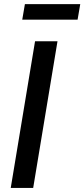

<svg xmlns="http://www.w3.org/2000/svg" viewBox="-20 -932 418 952"><path d="M265.1 -727.5 144.5 0H33.2L153.8 -727.5ZM377.9 -911.6 364.7 -834.5H90.3L103.5 -911.6Z"/></svg>

Font: Inter 17pt Medium
Style: Italic
Weight: 500
Italic angle: -9.3988°
Version: Version 4.001;git-66647c0bb